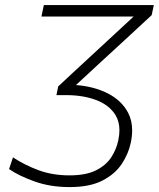

<svg xmlns="http://www.w3.org/2000/svg" viewBox="-20 -733 630 762"><path d="M256 9.5Q179.5 9.5 116.8 -13Q54 -35.5 16 -62L31.5 -108.5Q78.5 -77.5 133.8 -57.2Q189 -37 255.5 -37Q321.5 -37 361.5 -57.2Q401.5 -77.5 422 -109.5Q442.5 -141.5 449.5 -176.5Q454 -197.5 454 -216Q454 -251 438 -277Q413 -316.5 361.5 -336Q310 -355.5 242 -355.5H204L211 -390Q239.5 -416.5 270 -445Q300 -473 329.5 -500L510.5 -667.5H144.5L154 -713H590.5L582 -673Q532 -626.5 482 -580.5Q432 -534.5 381.5 -488L281.5 -395.5Q353.5 -390 408 -362.2Q462.5 -334.5 488.5 -285.5Q504.5 -254.5 504.5 -215Q504.5 -192 499 -166.5Q490 -123 463.5 -82.8Q437 -42.5 386.8 -16.5Q336.5 9.5 256 9.5Z"/></svg>

Font: Heraclito ExtraLight
Style: Italic
Weight: 200
Italic angle: -12°
Designer: Kostas Bartsokas (font) & Cristiano Sobral (main changes)
Foundry: Kostas Bartsokas (font) & Cristiano Sobral (main changes)
Version: Version 1.00;July 8, 2020;FontCreator 13.0.0.2655 64-bit